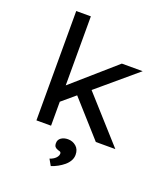

<svg xmlns="http://www.w3.org/2000/svg" viewBox="-172 -859 1065 1221"><g transform="rotate(20 360.5 -249.0)"><path d="M218 -152 220 -264 518 -525H659ZM131 0V-740H230V0ZM533 0 305 -255 376 -322 665 0ZM316 242 292 200Q306 196 318.5 188Q331 180 338.5 169Q346 158 346 148Q346 140 341.5 136.5Q337 133 326 131Q311 126 304 118Q297 110 297 93Q297 70 315.5 57Q334 44 362 44Q393 44 416.5 64Q440 84 440 121Q440 143 429 162Q418 181 400 196Q382 211 360 223Q338 235 316 242Z"/></g></svg>

Font: Lexend Exa
Style: Regular
Weight: 400
Designer: Bonnie Shaver-Troup, Thomas Jockin
Foundry: Lexend
Version: Version 1.007